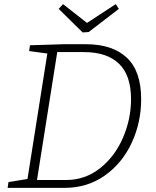

<svg xmlns="http://www.w3.org/2000/svg" viewBox="-20 -909 755 929"><path d="M396 -695Q524 -695 593.5 -630Q663 -565 663 -429Q663 -317 617.5 -218.5Q572 -120 487.5 -60Q403 0 292 0H17L21 -28L113 -43L209 -650L121 -662L125 -690L287 -695ZM299 -38Q392 -38 464 -95Q536 -152 575 -242.5Q614 -333 614 -429Q614 -545 555.5 -601Q497 -657 386 -657H257L159 -38ZM401 -798 540 -889 555 -866 409 -754 380 -752 264 -866 285 -889Z"/></svg>

Font: Bitter Pro Light
Style: Italic
Weight: 300
Italic angle: -9°
Designer: Sol Matas, and Bitter project Authors
Foundry: Sol Matas
Version: Version 1.010